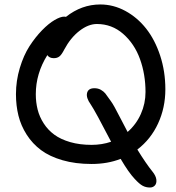

<svg xmlns="http://www.w3.org/2000/svg" viewBox="-20 -774 792 864"><path d="M392.1 -36.1Q319.3 -36.1 261.2 -53Q203.1 -69.8 164.6 -98.6Q126 -127.4 100.1 -168Q74.2 -208.5 63 -253.7Q51.8 -298.8 51.8 -350.1Q51.8 -410.6 69.1 -468Q86.4 -525.4 112.5 -565.9Q138.7 -606.4 168.9 -637.5Q199.2 -668.5 225.6 -683.8Q252 -699.2 269 -699.2Q273.9 -699.2 276.9 -698.2Q347.2 -753.9 431.2 -753.9Q490.2 -753.9 543.9 -724.9Q597.7 -695.8 637.5 -645.5Q677.2 -595.2 700.7 -523.9Q724.1 -452.6 724.1 -372.1Q724.1 -289.6 691.4 -218.5Q658.7 -147.5 598.1 -101.1Q637.2 -37.6 666 -2Q681.6 17.1 683.6 34.2Q685.5 51.3 677 60.5Q668.5 69.8 654.8 69.8Q636.7 69.8 622.1 62Q607.4 54.2 585.9 30.8Q558.6 2 522.9 -59.1Q463.9 -36.1 392.1 -36.1ZM141.1 -350.1Q141.1 -313.5 149.4 -280.8Q157.7 -248 176.8 -218.5Q195.8 -189 224.4 -168Q252.9 -147 295.9 -134.5Q338.9 -122.1 392.1 -122.1Q438.5 -122.1 480 -136.2Q408.7 -273.9 388.2 -304.2Q366.7 -334 371.8 -355.5Q377 -377 404.8 -377Q421.4 -377 433.8 -369.9Q446.3 -362.8 453.9 -353.5Q461.4 -344.2 479 -318.8Q486.3 -309.1 496.8 -289.8Q507.3 -270.5 524.7 -236.8Q542 -203.1 554.2 -180.2Q592.8 -213.9 613.8 -261Q634.8 -308.1 634.8 -359.9Q634.8 -439.5 609.9 -508.3Q585 -577.1 534.2 -621.6Q483.4 -666 416 -666Q377.4 -666 337.4 -635Q297.4 -604 269 -550.8Q257.3 -527.8 247.3 -520Q237.3 -512.2 222.2 -512.2Q202.1 -512.2 192.9 -525.9Q141.1 -442.9 141.1 -350.1Z"/></svg>

Font: Shantell Sans Irregular Bouncy
Style: Regular
Weight: 400
Designer: Stephen Nixon, Anya Danilova, Shantell Martin
Foundry: Arrow Type
Version: Version 1.006;[9816181b4]